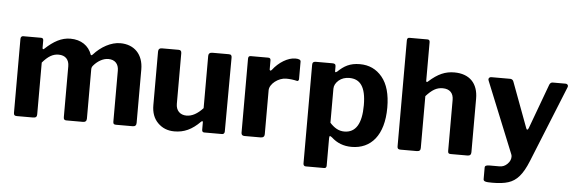

<svg xmlns="http://www.w3.org/2000/svg" viewBox="-54 -924 3817 1270"><g transform="rotate(5 1854.5 -288.5)"><path d="M183 0C202 0 209 -7 209 -23V-367C246 -410 277 -429 316 -429C361 -429 386 -402 386 -358V-20C386 -5 392 0 405 0H515C531 0 539 -8 539 -24V-350C539 -362 542 -369 550 -378C574 -406 610 -429 646 -429C690 -429 715 -402 715 -358V-20C715 -5 719 0 734 0H845C861 0 869 -8 869 -24V-379C869 -479 809 -540 716 -540C655 -540 589 -504 540 -449C537 -446 534 -444 531 -444C529 -444 528 -445 527 -448C507 -505 456 -541 385 -541C325 -541 274 -512 218 -460C215 -457 213 -456 211 -456C208 -456 206 -459 206 -464V-513C206 -524 201 -530 191 -530H71C62 -530 55 -523 55 -511V-20C55 -5 61 0 76 0Z M1193 -101C1150 -101 1123 -129 1123 -173V-509C1123 -523 1117 -530 1104 -530H993C977 -530 969 -522 969 -506V-151C969 -102 983 -63 1012 -34C1041 -5 1077 10 1122 10C1186 10 1238 -13 1294 -70C1297 -72 1299 -73 1301 -73C1302 -73 1305 -74 1305 -66V-17C1305 -6 1310 0 1320 0H1439C1448 0 1455 -7 1455 -18L1457 -509C1457 -524 1452 -530 1436 -530H1328C1311 -530 1302 -522 1302 -507V-160C1266 -121 1230 -101 1193 -101Z M1694 0C1711 0 1720 -8 1720 -23V-315C1720 -358 1778 -402 1829 -402C1854 -402 1878 -399 1899 -394C1901 -394 1902 -393 1903 -393C1909 -393 1914 -398 1914 -407V-523C1914 -534 1902 -540 1878 -540C1829 -540 1769 -504 1729 -451C1726 -448 1723 -446 1721 -446C1718 -446 1715 -449 1715 -454V-513C1715 -524 1710 -530 1699 -530H1582C1571 -530 1566 -524 1566 -511V-20C1566 -7 1573 0 1587 0Z M2015 -530C1999 -530 1992 -524 1992 -508V147C1992 159 1999 165 2008 165H2131C2141 165 2146 159 2146 148V-35C2146 -44 2148 -49 2151 -49C2154 -49 2158 -46 2165 -41C2202 -7 2246 10 2299 10C2427 10 2512 -85 2512 -269C2512 -358 2493 -425 2455 -471C2417 -517 2368 -540 2307 -540C2240 -540 2202 -517 2161 -478C2156 -475 2153 -473 2151 -473C2148 -473 2147 -475 2147 -480V-510C2147 -525 2141 -530 2125 -530ZM2146 -363C2146 -384 2156 -402 2175 -419C2194 -435 2218 -443 2245 -443C2316 -443 2356 -395 2356 -272C2356 -149 2318 -87 2242 -87C2205 -87 2175 -105 2146 -137Z M2730 0C2749 0 2756 -7 2756 -23V-367C2795 -410 2825 -429 2866 -429C2913 -429 2938 -403 2938 -358V-20C2938 -5 2942 0 2957 0H3068C3084 0 3092 -8 3092 -24V-380C3092 -481 3035 -540 2934 -540C2875 -540 2826 -520 2765 -465C2762 -462 2760 -461 2758 -461C2755 -461 2753 -464 2753 -469V-725C2753 -736 2748 -742 2738 -742H2618C2607 -742 2602 -736 2602 -723V-20C2602 -5 2608 0 2623 0Z M3247 165C3290 165 3326 161 3353 152C3407 135 3446 92 3483 0L3688 -507C3689 -511 3690 -514 3690 -515C3690 -523 3683 -530 3674 -530H3588C3578 -530 3571 -525 3566 -514L3456 -216C3453 -209 3450 -205 3447 -205C3444 -205 3441 -208 3439 -215L3328 -513C3325 -524 3315 -530 3306 -530H3180C3169 -530 3162 -523 3162 -514C3162 -513 3163 -510 3164 -506L3356 -33C3358 -28 3359 -23 3359 -17C3359 0 3352 16 3337 31C3322 46 3305 53 3285 53H3217C3198 53 3188 58 3188 69V146C3188 162 3203 165 3247 165Z"/></g></svg>

Font: Libre Franklin
Style: Bold
Weight: 700
Designer: Pablo Impallari, Rodrigo Fuenzalida
Foundry: Impallari Type
Version: Version 1.002; ttfautohint (v1.5)